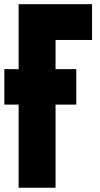

<svg xmlns="http://www.w3.org/2000/svg" viewBox="-34 -879 468 899"><path d="M-13.7 -389.2V-555.2H53.2V-859.4H397V-691.9H226.1V-555.2H323.2V-389.2H226.1V0H53.2V-389.2Z"/></svg>

Font: Anton
Style: Regular
Weight: 400
Designer: Vernon Adams, Tural Alisoy
Foundry: Vernon Adams
Version: Version 2.300